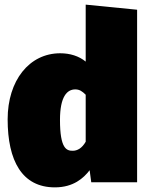

<svg xmlns="http://www.w3.org/2000/svg" viewBox="-20 -787 642 829"><path d="M350 -767V-521C321 -545 282 -557 240 -557C106 -557 13 -439 13 -272C13 -93 75 22 217 22C297 22 341 -18 367 -52L374 0H572V-745ZM294 -136C268 -136 239 -144 239 -269C239 -371 270 -401 305 -401C323 -401 335 -393 350 -378V-175C334 -147 314 -136 294 -136Z"/></svg>

Font: Fira Sans Ultra
Style: Regular
Weight: 950
Designer: Carrois Corporate & Edenspiekermann AG
Foundry: Carrois Corporate GbR & Edenspiekermann AG
Version: Version 4.203;PS 004.203;hotconv 1.0.88;makeotf.lib2.5.64775